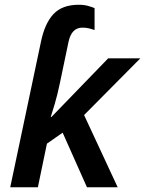

<svg xmlns="http://www.w3.org/2000/svg" viewBox="-20 -786 609 806"><path d="M23 0H139L177 -183L243 -229L345 0H474L333 -303L569 -541H434L196 -295H193Q198 -310 209.5 -348.5Q221 -387 232 -440L268 -612Q281 -670 326 -670Q342 -670 355.5 -666.5Q369 -663 377 -660V-752Q368 -756 350.5 -761Q333 -766 311 -766Q241 -766 204.5 -727Q168 -688 152 -611Z"/></svg>

Font: Noto Sans UI Medium
Style: Italic
Weight: 500
Italic angle: -12°
Designer: Monotype Design Team
Foundry: Monotype Imaging Inc.
Version: Version 1.901